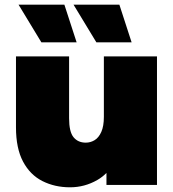

<svg xmlns="http://www.w3.org/2000/svg" viewBox="-20 -787 738 817"><path d="M278 10Q213 10 160.5 -16.5Q108 -43 78 -99.5Q48 -156 48 -245V-547H274V-284Q274 -226 293 -203Q312 -180 345 -180Q365 -180 382.5 -190.5Q400 -201 411 -225.5Q422 -250 422 -290V-547H648V0H433V-51Q415 -33 394 -21Q340 10 278 10ZM390 -607 293 -767H488L540 -607ZM156 -607 59 -767H254L306 -607Z"/></svg>

Font: Montserrat Thin Black
Style: Regular
Weight: 900
Version: Version 9.000